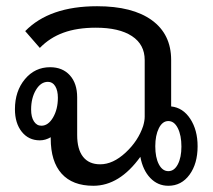

<svg xmlns="http://www.w3.org/2000/svg" viewBox="-20 -587 683 617"><path d="M615 -117Q615 -61 589 -25.5Q563 10 521 10Q487 10 463 -15Q439 -40 431 -83Q364 10 280 10Q213 10 178 -29Q143 -68 143 -142V-146Q126 -136 108 -136Q72 -136 50 -163.5Q28 -191 28 -236Q28 -294 60 -332.5Q92 -371 141 -371Q181 -371 204.5 -345Q228 -319 228 -274V-153Q228 -107 247 -83Q266 -59 302 -59Q343 -59 383.5 -96.5Q424 -134 440 -182Q445 -199 445 -212V-394Q445 -444 404 -471Q363 -498 288 -498Q228 -498 184 -482Q140 -466 108 -433L61 -487Q139 -567 292 -567Q406 -567 468 -522Q530 -477 530 -394V-245Q568 -241 591.5 -205Q615 -169 615 -117ZM166 -273Q166 -296 157.5 -310Q149 -324 134 -324Q111 -324 95.5 -298Q80 -272 80 -235Q80 -211 89 -197Q98 -183 113 -183Q135 -183 150.5 -209.5Q166 -236 166 -273ZM563 -116Q563 -152 551.5 -175Q540 -198 521 -198Q502 -198 490.5 -175Q479 -152 479 -117Q479 -81 490.5 -59Q502 -37 521 -37Q540 -37 551.5 -59Q563 -81 563 -116Z"/></svg>

Font: KoHo Medium
Style: Regular
Weight: 500
Version: Version 1.000; ttfautohint (v1.6)